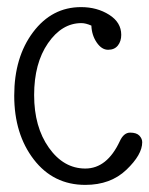

<svg xmlns="http://www.w3.org/2000/svg" viewBox="-20 -510 420 540"><path d="M380 -110Q380 -75 335.5 -32.5Q291 10 220 10Q130 10 75 -61.5Q20 -133 20 -241Q20 -349 73 -419.5Q126 -490 208 -490Q253 -490 287 -468.5Q321 -447 321 -412Q321 -394 311.5 -382Q302 -370 284 -370Q266 -370 252 -390.5Q238 -411 237 -438Q221 -445 209 -445Q154 -445 115 -388.5Q76 -332 76 -242.5Q76 -153 117.5 -94.5Q159 -36 220 -36Q281 -36 317 -113Q328 -137 346 -137Q364 -137 372 -128.5Q380 -120 380 -110Z"/></svg>

Font: Glass Antiqua
Style: Regular
Weight: 400
Version: 1.001